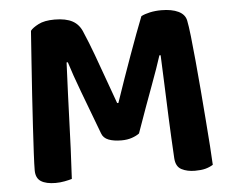

<svg xmlns="http://www.w3.org/2000/svg" viewBox="-47 -665 885 728"><g transform="rotate(-5 395.5 -301.0)"><path d="M467.3 -152.1Q456.4 -143.8 438.9 -137.8Q421.5 -131.8 398.9 -131.8Q369.7 -131.8 350 -139.4Q330.2 -147.1 323.9 -165.3Q287.4 -262.2 262.1 -329.4Q236.8 -396.7 222 -444.5H217.3Q214.3 -380 212.2 -325.9Q210 -271.8 208.3 -221.2Q206.6 -170.6 204.4 -117.7Q202.2 -64.7 198.6 -2.6Q187.9 0.7 170.8 4Q153.8 7.3 136.2 7.3Q100.3 7.3 80.7 -5.1Q61.2 -17.6 61.2 -47.5Q61.2 -68.1 63.4 -111.6Q65.5 -155.1 69 -212.4Q72.5 -269.8 76.5 -333.7Q80.5 -397.7 85.1 -460.2Q89.6 -522.8 93.2 -575.5Q101.2 -586.5 124.2 -598.4Q147.1 -610.3 185.9 -610.3Q228.7 -610.3 254.2 -596.4Q279.8 -582.4 291.5 -551.6Q308.2 -513.1 326.3 -464Q344.4 -414.9 362.1 -365.1Q379.9 -315.3 394.9 -274.2H399.6Q430.4 -365 461.4 -450.8Q492.3 -536.6 515.1 -594.4Q528 -601.4 548.6 -605.9Q569.2 -610.3 591.8 -610.3Q631.9 -610.3 657 -598.2Q682 -586.1 686.7 -562.5Q690.7 -543.5 695.4 -502.5Q700 -461.5 705 -407.7Q710 -353.8 714.9 -295.1Q719.7 -236.4 724 -180.7Q728.4 -125 731.5 -80.2Q734.7 -35.3 735.7 -9.3Q721.4 -0.7 705.8 3.3Q690.2 7.3 666.6 7.3Q637.1 7.3 615.7 -3.8Q594.3 -14.9 592.3 -46.8Q587.6 -128 584.5 -201.7Q581.3 -275.4 579.2 -336.6Q577.2 -397.8 574.9 -440.5H570.2Q556.1 -396.1 530.7 -327.7Q505.2 -259.4 467.3 -152.1Z"/></g></svg>

Font: Baloo Tamma 2
Style: Regular
Weight: 400
Designer: Divya Kowshik, Shuchita Grover and Ek Type
Foundry: Ek Type
Version: Version 1.700